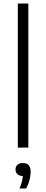

<svg xmlns="http://www.w3.org/2000/svg" viewBox="-20 -828 259 1077"><path d="M80 0V-808H139V0ZM89.5 229Q98.5 207.5 102.8 191Q107 174.5 108 159.5Q88.5 159 77.8 149Q67 139 67 122.5Q67 106.5 77.8 96.5Q88.5 86.5 108 86.5Q152 86.5 152 135.5Q152 155.5 145.8 180.8Q139.5 206 127 229Z"/></svg>

Font: Encode Sans Lt
Style: Regular
Weight: 300
Designer: Multiple Designers
Foundry: Impallari Type
Version: Version 3.002; ttfautohint (v1.8.3) -l 8 -r 50 -G 200 -x 14 